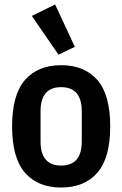

<svg xmlns="http://www.w3.org/2000/svg" viewBox="-20 -825 546 857"><path d="M253 12Q149 12 91.5 -54Q34 -120 34 -261Q34 -402 91.5 -468Q149 -534 253 -534Q357 -534 414.5 -468Q472 -402 472 -261Q472 -120 414.5 -54Q357 12 253 12ZM253 -86Q345 -86 345 -194V-328Q345 -436 253 -436Q161 -436 161 -328V-194Q161 -86 253 -86ZM122 -754 226 -805 314 -616 241 -581Z"/></svg>

Font: IBM Plex Sans Condensed SemiBold
Style: Regular
Weight: 600
Width: 3
Designer: Mike Abbink, Paul van der Laan, Pieter van Rosmalen
Foundry: Bold Monday
Version: Version 1.3